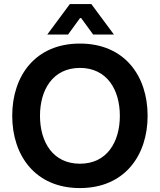

<svg xmlns="http://www.w3.org/2000/svg" viewBox="-20 -935 804 966"><path d="M382.3 11.2C606 11.2 722.7 -151.9 722.7 -352.5C722.7 -553.7 606 -715.8 382.3 -715.8C382.3 -715.8 382.3 -715.8 382.3 -715.8H381.8C158.2 -715.8 41.5 -553.7 41.5 -352.5C41.5 -151.9 158.2 11.2 381.8 11.2C381.8 11.2 381.8 11.2 382.3 11.2ZM181.2 -352.5C181.2 -482.9 245.6 -593.3 382.3 -593.3C518.6 -593.3 583 -482.9 583 -352.5C583 -221.2 518.6 -111.3 382.3 -111.3C245.6 -111.3 181.2 -221.2 181.2 -352.5ZM217.8 -761.2H322.3L382.8 -844.2H388.2L448.7 -761.2H553.2L439.5 -914.6H331.5Z"/></svg>

Font: Wand UI Pro Bold
Style: Regular
Weight: 700
Designer: Andreas Faust
Version: Version 1.003;FEAKit 1.0